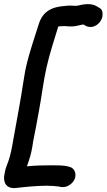

<svg xmlns="http://www.w3.org/2000/svg" viewBox="-23 -796 527 949"><path d="M105 -462C99 -436 97 -414 92 -388C78 -294 60 -204 43 -107C36 -66 30 -32 18 2C12 18 5 35 2 50L-1 66C-8 95 1 140 57 133C101 128 158 122 209 122C230 122 255 124 268 126L277 128C285 129 300 131 318 120C366 91 354 36 321 29L311 26C288 21 260 21 232 21C191 21 151 22 110 26C120 -2 132 -37 137 -72C141 -104 149 -134 156 -174C161 -198 164 -221 169 -245C183 -319 191 -392 207 -463C223 -534 245 -599 265 -665C272 -666 282 -667 295 -667H300C303 -667 327 -663 350 -667C372 -671 385 -675 388 -675H389L398 -670C407 -663 423 -662 432 -663C460 -668 484 -695 484 -724C485 -737 481 -751 468 -757L460 -762C451 -768 438 -774 422 -775C392 -778 364 -768 361 -768H355L353 -767C343 -767 325 -769 313 -768C268 -764 195 -762 169 -678C148 -610 123 -542 105 -462Z"/></svg>

Font: Stray Cat
Style: ExBlkObl
Weight: 1000
Version: Version 1.0